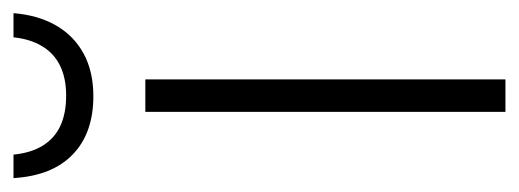

<svg xmlns="http://www.w3.org/2000/svg" viewBox="-281 -504 765 283"><g transform="rotate(-90 101.5 -362.5)"><path d="M126 0H78.1V-530.8H126ZM223.6 -725.1Q220.7 -689 205.6 -662.6Q190.4 -636.2 164.1 -621.8Q137.7 -607.4 101.1 -607.4Q46.9 -607.4 15.4 -637.7Q-16.1 -668 -19.5 -725.1H15.1Q17.6 -699.7 28.1 -682.4Q38.6 -665 57.1 -656.2Q75.7 -647.5 102.1 -647.5Q127.9 -647.5 146.2 -656.5Q164.6 -665.5 175 -683.1Q185.5 -700.7 188 -725.1Z"/></g></svg>

Font: Open Sans SemiCondensed Light
Style: Regular
Weight: 300
Width: 4
Designer: Monotype Design Team
Foundry: Monotype Imaging Inc.
Version: Version 3.000